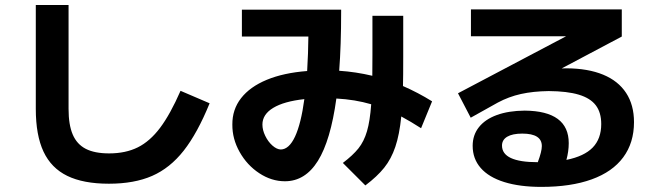

<svg xmlns="http://www.w3.org/2000/svg" viewBox="-20 -729 2633 767"><path d="M123 -293.9V-709H253.9V-293.9Q253.9 -230.5 270.5 -191.7Q287.1 -152.8 322.5 -134.5Q357.9 -116.2 416 -116.2Q481.9 -116.2 530.5 -140.4Q579.1 -164.6 619.6 -218.5Q660.2 -272.5 701.2 -366.2L817.4 -316.4Q768.6 -196.8 713.9 -127.2Q659.2 -57.6 587.9 -26.4Q516.6 4.9 415 4.9Q313 4.9 248.8 -26.4Q184.6 -57.6 153.8 -123.3Q123 -189 123 -293.9Z M908.2 -231.4Q907.7 -291.5 943.1 -336.9Q978.5 -382.3 1045.7 -410.2Q1112.8 -438 1207 -445.3Q1211.4 -518.6 1211.9 -583H946.3V-690.4H1342.8V-681.6Q1342.8 -547.9 1335 -446.3Q1401.4 -441.9 1467.3 -426.3L1467.8 -508.8V-666H1590.8V-502Q1590.8 -420.4 1589.8 -385.3Q1650.4 -358.9 1706.1 -324.2L1662.1 -216.8Q1621.1 -243.2 1583 -263.7Q1575.7 -190.9 1559.3 -142.6Q1543 -94.2 1514.9 -59.1Q1486.8 -23.9 1439.5 11.7L1349.6 -78.1Q1389.6 -108.4 1411.9 -136.2Q1434.1 -164.1 1446 -204.6Q1458 -245.1 1462.9 -312.5Q1397.9 -331.5 1323.7 -335.4Q1300.8 -168 1250 -86.4Q1199.2 -4.9 1118.2 -4.9Q1064.5 -4.9 1015.6 -37.1Q966.8 -69.3 937.3 -121.8Q907.7 -174.3 908.2 -231.4ZM1101.6 -131.8Q1134.8 -132.3 1158.7 -183.6Q1182.6 -234.9 1195.8 -333Q1114.7 -324.2 1071.5 -298.1Q1028.3 -272 1028.3 -231.4Q1028.3 -209.5 1039.6 -186.3Q1050.8 -163.1 1068.1 -147.7Q1085.4 -132.3 1101.6 -131.8Z M1868.2 -146.5Q1868.2 -189.5 1893.1 -220.9Q1918 -252.4 1964.8 -269.5Q2011.7 -286.6 2076.2 -287.1Q2252 -285.6 2252 -157.2Q2252 -124.5 2242.7 -90.3Q2313.5 -104.5 2347.7 -139.6Q2381.8 -174.8 2381.8 -233.4Q2381.8 -279.8 2360.1 -308.3Q2338.4 -336.9 2292.2 -350.8Q2246.1 -364.7 2171.9 -365.2Q2109.4 -364.3 2061 -353.5Q2012.7 -342.8 1968.8 -319.3L1860.4 -258.8L1809.6 -356.4L2241.2 -584H1861.3V-691.4H2463.9V-583L2223.6 -455.6L2243.2 -456.1Q2329.1 -455.6 2389.4 -430.7Q2449.7 -405.8 2481.2 -357.7Q2512.7 -309.6 2512.7 -241.2Q2512.7 -158.7 2469.7 -100.6Q2426.8 -42.5 2343.8 -12.5Q2260.7 17.6 2142.6 17.6Q2056.2 17.6 1994.4 -1.7Q1932.6 -21 1900.4 -57.9Q1868.2 -94.7 1868.2 -146.5ZM2127 -81.1H2128.4Q2144.5 -124 2144.5 -145.5Q2144.5 -195.3 2066.4 -195.3Q2027.3 -195.3 2006.3 -182.9Q1985.4 -170.4 1985.4 -147.5Q1985.4 -114.3 2021 -97.7Q2056.6 -81.1 2127 -81.1Z"/></svg>

Font: Pretendard GOV
Style: Bold
Weight: 700
Designer: Base glyphs from Inter by Rasmus Andersson; Hangeul glyphs from Noto Sans CJK(Source Han Sans) by Jang Soo-young and Kan
Foundry: Kil Hyung-jin
Version: Version 1.309